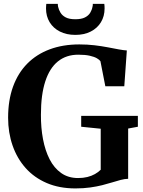

<svg xmlns="http://www.w3.org/2000/svg" viewBox="-20 -988 760 1018"><path d="M380 11Q294.5 11 228 -17.5Q161.5 -46 116 -97Q70.5 -148 46.8 -216.2Q23 -284.5 23 -364Q23 -456.5 49.2 -528.8Q75.5 -601 124.8 -650.8Q174 -700.5 243.8 -726.5Q313.5 -752.5 400.5 -752.5Q443 -752.5 481 -748Q519 -743.5 551.5 -737.2Q584 -731 609.5 -726.2Q635 -721.5 652.5 -720.5L639 -530.5H538.5L512.5 -663.5Q507.5 -671 493.8 -679Q480 -687 456 -692.5Q432 -698 395 -698Q331.5 -698 287.2 -662.5Q243 -627 220 -556.2Q197 -485.5 197 -380Q196.5 -311 208 -250.2Q219.5 -189.5 243.2 -143.2Q267 -97 304.5 -70.5Q342 -44 394 -44Q421 -44 443.2 -49.5Q465.5 -55 483.2 -65Q501 -75 514 -88V-305.5L410.5 -316V-373.5H711V-316L659.5 -306.5V-40Q640.5 -39.5 619.8 -34Q599 -28.5 575 -21Q551 -13.5 522.2 -6.2Q493.5 1 458.2 6Q423 11 380 11ZM379.5 -803Q332.5 -803 297.5 -820.8Q262.5 -838.5 243.2 -870.2Q224 -902 224 -943Q224 -950 224.5 -955.8Q225 -961.5 225.5 -967.5H286.5Q286.5 -964.5 286.8 -960.5Q287 -956.5 288 -952.5Q291.5 -936 300.8 -920.8Q310 -905.5 328.5 -895.8Q347 -886 379.5 -886Q411.5 -886 430.2 -895.5Q449 -905 458.2 -920.2Q467.5 -935.5 470.5 -952.5Q472 -956.5 472 -960.5Q472 -964.5 472 -967.5H533Q534 -961.5 534.2 -955.8Q534.5 -950 534.5 -943Q534.5 -902 515.2 -870.2Q496 -838.5 461.2 -820.8Q426.5 -803 379.5 -803Z"/></svg>

Font: Merriweather 48pt
Style: Bold
Weight: 700
Version: Version 2.100